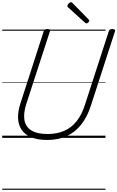

<svg xmlns="http://www.w3.org/2000/svg" viewBox="-20 -1248 1062 1738"><path d="M408 19Q321 19 263.5 -5Q206 -29 176 -73Q146 -117 143.5 -178Q141 -239 165 -312L376 -966Q379 -976 386 -980.5Q393 -985 409 -985Q423 -985 429.5 -980.5Q436 -976 432 -965L218 -307Q191 -223 201 -162Q211 -101 263 -68Q315 -35 411 -35Q497 -35 562.5 -64Q628 -93 674.5 -152Q721 -211 749 -300L965 -966Q968 -976 975 -980.5Q982 -985 998 -985Q1027 -985 1021 -965L804 -296Q771 -191 715.5 -121Q660 -51 583.5 -16Q507 19 408 19ZM762 -1036Q759 -1036 756 -1038Q753 -1040 749 -1043L598 -1180Q592 -1184 591 -1187Q590 -1190 590 -1195Q590 -1201 595.5 -1209Q601 -1217 609 -1222.5Q617 -1228 624 -1228Q628 -1228 631 -1225.5Q634 -1223 638 -1219L782 -1072Q786 -1069 787 -1066Q788 -1063 788 -1060Q788 -1053 779 -1044.5Q770 -1036 762 -1036ZM0 460H935V470H0ZM0 -20H935V0H0ZM0 -505H935V-500H0ZM0 -980H935V-970H0Z"/></svg>

Font: Playwrite NO Guides
Style: Regular
Weight: 400
Designer: Veronika Burian, José Scaglione
Foundry: TypeTogether
Version: Version 1.003